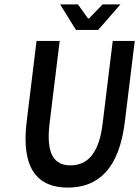

<svg xmlns="http://www.w3.org/2000/svg" viewBox="-20 -840 632 872"><path d="M101 -287C75 -72 152 12 288 12C425 12 521 -72 547 -287L592 -654H492L446 -278C429 -136 372 -89 300 -89C229 -89 188 -136 205 -278L251 -654H146ZM446 -820 384 -756H380L334 -820H253L325 -704H426L527 -820Z"/></svg>

Font: Falling Sky
Style: CondObl
Weight: 400
Designer: Paul D. Hunt
Foundry: Adobe Systems Incorporated
Version: Version 1.02